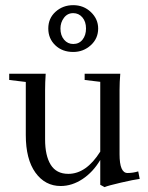

<svg xmlns="http://www.w3.org/2000/svg" viewBox="-20 -728 590 763"><path d="M271 -521.5Q227.5 -521.5 199.7 -548.1Q171.9 -574.7 171.9 -614.7Q171.9 -655.3 200.9 -681.4Q230 -707.5 271 -707.5Q312.5 -707.5 341.3 -679.9Q370.1 -652.3 370.1 -614.7Q370.1 -574.7 340.6 -548.1Q311 -521.5 271 -521.5ZM271 -553.2Q294.4 -553.2 308.1 -570.6Q321.8 -587.9 321.8 -614.7Q321.8 -642.1 307.4 -658.9Q293 -675.8 271 -675.8Q248 -675.8 234.1 -657.2Q220.2 -638.7 220.2 -614.7Q220.2 -587.4 234.6 -570.3Q249 -553.2 271 -553.2ZM221.2 11.2Q159.2 11.2 120.8 -42Q82.5 -95.2 82.5 -191.4V-402.3L16.6 -410.2V-435.1H161.6Q159.2 -400.9 159.2 -370.1V-173.8Q159.2 -109.4 181.6 -73.2Q204.1 -37.1 251.5 -37.1Q322.8 -37.1 378.4 -125.5V-402.8L316.4 -410.2V-435.1H458Q455.1 -402.3 455.1 -370.1V-114.7Q455.1 -40.5 486.8 -40.5Q508.3 -40.5 529.3 -46.9L535.2 -17.1Q512.2 -14.2 460.4 -2.2Q408.7 9.8 395.5 15.6L378.4 6.3V-92.3Q349.6 -43.9 307.9 -16.4Q266.1 11.2 221.2 11.2Z"/></svg>

Font: Elstob
Style: Regular
Weight: 400
Designer: Peter S. Baker
Version: Version 1.015